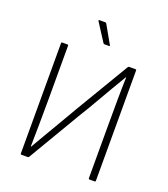

<svg xmlns="http://www.w3.org/2000/svg" viewBox="-151 -947 922 1053"><g transform="rotate(20 310.5 -420.0)"><path d="M97 0Q92 0 92 -5V-650Q92 -655 97 -655H127Q133 -655 133 -650V-337Q133 -257 132 -189.5Q131 -122 130 -60H132Q156 -102 181 -144Q206 -186 234 -234Q262 -282 294 -337L481 -651Q484 -655 488 -655H524Q530 -655 530 -650V-5Q530 0 524 0H494Q489 0 489 -5V-307Q489 -384 489.5 -458Q490 -532 492 -595H490Q465 -553 439 -509Q413 -465 384.5 -415Q356 -365 320 -307L141 -4Q138 0 134 0ZM318 -725Q314 -725 311 -729L244 -833Q242 -837 243 -838.5Q244 -840 246 -840H281Q286 -840 288 -836L348 -730Q350 -728 349 -726.5Q348 -725 344 -725Z"/></g></svg>

Font: Sofia Sans Semi Condensed ExtraLight
Style: Regular
Weight: 250
Version: Version 4.100